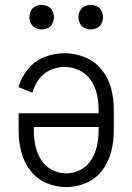

<svg xmlns="http://www.w3.org/2000/svg" viewBox="-20 -755 540 783"><path d="M150 -635Q137 -635 124.5 -641Q112 -647 106 -659.5Q100 -672 100 -685Q100 -698 106 -710.5Q112 -723 124.5 -729Q137 -735 150 -735Q163 -735 175.5 -729Q188 -723 194 -710.5Q200 -698 200 -685Q200 -672 194 -659.5Q188 -647 175.5 -641Q163 -635 150 -635ZM350 -635Q337 -635 324.5 -641Q312 -647 306 -659.5Q300 -672 300 -685Q300 -698 306 -710.5Q312 -723 324.5 -729Q337 -735 350 -735Q363 -735 375.5 -729Q388 -723 394 -710.5Q400 -698 400 -685Q400 -672 394 -659.5Q388 -647 375.5 -641Q363 -635 350 -635ZM250 8Q208 8 168.5 -9Q129 -26 103 -60.5Q77 -95 66.5 -136.5Q56 -178 56 -220V-293H382V-310Q382 -341 375 -371.5Q368 -402 350 -428.5Q332 -455 303 -468.5Q274 -482 243 -482Q213 -482 184.5 -469Q156 -456 138 -431Q120 -406 112 -377L55 -400Q67 -440 94.5 -473.5Q122 -507 161.5 -522.5Q201 -538 243 -538Q286 -538 326.5 -521.5Q367 -505 394.5 -471Q422 -437 433 -395Q444 -353 444 -310V-220Q444 -178 433.5 -136.5Q423 -95 397 -60.5Q371 -26 331.5 -9Q292 8 250 8ZM250 -48Q281 -48 308.5 -62.5Q336 -77 352.5 -103.5Q369 -130 375.5 -160Q382 -190 382 -220V-237H118V-220Q118 -190 124.5 -160Q131 -130 147.5 -103.5Q164 -77 191.5 -62.5Q219 -48 250 -48Z"/></svg>

Font: Iosevka SS01 Light
Style: Regular
Weight: 300
Monospace: yes
Designer: Belleve Invis
Foundry: Belleve Invis
Version: 2.3.3; ttfautohint (v1.8.3)